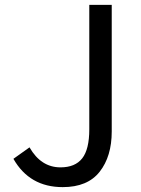

<svg xmlns="http://www.w3.org/2000/svg" viewBox="-20 -754 576 787"><path d="M237 13Q101 13 35 -103L101 -150Q148 -68 228 -68Q288 -68 317 -105Q346 -142 346 -224V-734H438V-215Q438 -113 388.5 -50Q339 13 237 13Z"/></svg>

Font: Noto Sans SC
Style: Regular
Weight: 400
Designer: Ryoko NISHIZUKA  (kana, bopomofo & ideographs); Paul D. Hunt (Latin, Greek & Cyrillic); Sandoll Communications , Soo-you
Foundry: Adobe
Version: Version 2.002;hotconv 1.0.116;makeotfexe 2.5.65601